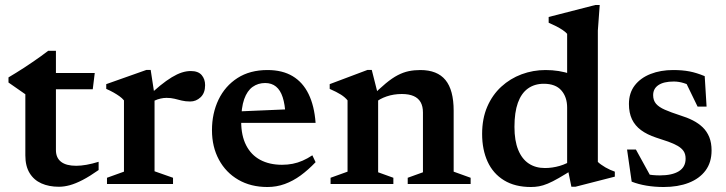

<svg xmlns="http://www.w3.org/2000/svg" viewBox="-20 -737 2906 769"><path d="M204 -136Q204 -105 224.5 -89Q245 -73 285 -73Q304 -73 326.5 -77Q349 -81 375 -89V-56Q339.5 -31 311 -16.2Q282.5 -1.5 259.5 4.8Q236.5 11 216 11Q176 11 145.8 -2.5Q115.5 -16 98.5 -44Q81.5 -72 81.5 -114.5V-359.5L14 -406.5V-427Q28.5 -435.5 44.5 -445.5Q60.5 -455.5 77.2 -466.2Q94 -477 110.5 -488.5Q127 -500 143 -511.2Q159 -522.5 173 -533.5H204V-431.5ZM154.5 -379.5 155 -444.5H359.5L351.5 -379.5Z M744 -452.5Q774 -452.5 787.8 -436.2Q801.5 -420 801.5 -396Q801.5 -364.5 783.5 -347.5Q765.5 -330.5 742 -330.5Q723 -330.5 708 -334.2Q693 -338 678.8 -341.5Q664.5 -345 647 -345Q635 -345 623 -342.2Q611 -339.5 599.5 -334.2Q588 -329 577.5 -320.5L565.5 -344Q596 -373.5 621.2 -394Q646.5 -414.5 668 -427.5Q689.5 -440.5 708 -446.5Q726.5 -452.5 744 -452.5ZM599 -356V-51L673 -25V0H408.5V-25L476.5 -49.5V-335Q469 -344 458.5 -351.5Q448 -359 434.8 -366.5Q421.5 -374 405.5 -381V-400L566.5 -457H583.5Z M1051.5 -456.5Q1111 -456.5 1152 -432Q1193 -407.5 1216 -360.2Q1239 -313 1244 -245H917.5L918 -290L1175 -301L1123.5 -276Q1121.5 -319 1112.2 -347.5Q1103 -376 1085.5 -390.2Q1068 -404.5 1042 -404.5Q1013.5 -404.5 991.8 -389Q970 -373.5 958 -339.8Q946 -306 946 -250Q946 -194 965.8 -155.2Q985.5 -116.5 1022.2 -96.8Q1059 -77 1109.5 -77Q1132 -77 1152.2 -81Q1172.5 -85 1192 -93.5Q1211.5 -102 1231 -115L1244 -87.5Q1214.5 -56.5 1184 -34.2Q1153.5 -12 1120.5 0Q1087.5 12 1051 12Q984.5 12 934.5 -17Q884.5 -46 856.8 -97.5Q829 -149 829 -215.5Q829 -283 855.2 -337.8Q881.5 -392.5 931.2 -424.5Q981 -456.5 1051.5 -456.5Z M1494.5 -356V-47L1555.5 -25V0H1304V-25L1372 -49.5V-335Q1362 -347.5 1345.5 -358Q1329 -368.5 1300.5 -381V-400L1452 -457H1469ZM1613 -25 1674 -47V-286.5Q1674 -311 1664.8 -327.5Q1655.5 -344 1636.8 -352.2Q1618 -360.5 1589.5 -360.5Q1557 -360.5 1528.5 -350.8Q1500 -341 1483.5 -326L1465.5 -348Q1499 -381.5 1525 -403Q1551 -424.5 1573.2 -436Q1595.5 -447.5 1617.2 -452Q1639 -456.5 1663.5 -456.5Q1731.5 -456.5 1764.2 -416.5Q1797 -376.5 1797 -293.5V-49.5L1865 -25V0H1613Z M2251.5 -306Q2251.5 -348.5 2228.2 -375Q2205 -401.5 2158 -401.5Q2121 -401.5 2094.5 -382.5Q2068 -363.5 2054.2 -325.2Q2040.5 -287 2040.5 -229Q2040.5 -173.5 2055.5 -136.8Q2070.5 -100 2097.8 -82Q2125 -64 2162.5 -64Q2192 -64 2221.5 -72.5Q2251 -81 2279 -100V-61Q2243.5 -38.5 2218.2 -24Q2193 -9.5 2173.8 -1.5Q2154.5 6.5 2138.8 9.2Q2123 12 2106.5 12Q2042.5 12 1998.8 -14.8Q1955 -41.5 1933 -89.5Q1911 -137.5 1911 -200.5Q1911 -262 1931.5 -309.5Q1952 -357 1987.8 -389.8Q2023.5 -422.5 2069.2 -439.5Q2115 -456.5 2165 -456.5Q2192.5 -456.5 2217.5 -452.5Q2242.5 -448.5 2268.8 -439.8Q2295 -431 2326 -416L2251.5 -400V-601.5Q2244.5 -609.5 2233.2 -617Q2222 -624.5 2207.8 -631.8Q2193.5 -639 2177.5 -646V-669L2364.5 -717H2382L2374.5 -614.5V-88.5Q2379.5 -83.5 2387.5 -77.8Q2395.5 -72 2405 -66.5Q2414.5 -61 2424 -56.8Q2433.5 -52.5 2442.5 -49.5V-29.5L2284.5 11H2268.5L2251.5 -73Z M2676 -456.5Q2713 -456.5 2741.5 -451Q2770 -445.5 2802.5 -432L2810 -310H2774L2715.5 -430.5L2760.5 -385.5Q2739 -398 2718.8 -404.2Q2698.5 -410.5 2678.5 -410.5Q2638.5 -410.5 2617.2 -396.2Q2596 -382 2596 -356Q2596 -335 2607.5 -321.5Q2619 -308 2643 -297.5Q2667 -287 2704 -275Q2732 -266.5 2755 -254.8Q2778 -243 2794.8 -226.8Q2811.5 -210.5 2820.8 -187.8Q2830 -165 2830 -134.5Q2830 -86.5 2805.8 -54Q2781.5 -21.5 2738.5 -4.8Q2695.5 12 2638 12Q2602 12 2569.2 6.5Q2536.5 1 2510 -9.5L2491.5 -138H2527L2598 -9L2530.5 -52Q2548.5 -45 2564.2 -41Q2580 -37 2594.5 -35.8Q2609 -34.5 2623 -34.5Q2672 -34.5 2699 -51.2Q2726 -68 2726 -101.5Q2726 -120 2717.8 -132Q2709.5 -144 2693.8 -153Q2678 -162 2656.2 -169.8Q2634.5 -177.5 2607.5 -186Q2571.5 -198 2547.5 -215.8Q2523.5 -233.5 2511.2 -259.2Q2499 -285 2499 -320.5Q2499 -364.5 2522.2 -394.8Q2545.5 -425 2585.8 -440.8Q2626 -456.5 2676 -456.5Z"/></svg>

Font: Newsreader 16pt SemiBold
Style: Regular
Weight: 600
Designer: Hugues Gentile
Foundry: Production Type
Version: Version 1.003